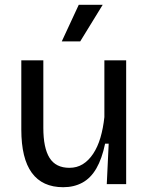

<svg xmlns="http://www.w3.org/2000/svg" viewBox="-20 -769 624 802"><path d="M244 13Q157 13 113 -47Q69 -107 69 -228V-517H161V-235Q161 -151 187 -109.5Q213 -68 270 -68Q301 -68 325.5 -83Q350 -98 369 -126.5Q388 -155 399.5 -194Q411 -233 416 -280V-517H507V-218V0H426L434 -169H419Q406 -106 382.5 -65.5Q359 -25 324 -6Q289 13 244 13ZM315 -596H238L309 -749H409Z"/></svg>

Font: Bricolage Grotesque 18pt
Style: Regular
Weight: 400
Version: Version 1.001;gftools[0.9.33.dev8+g029e19f]